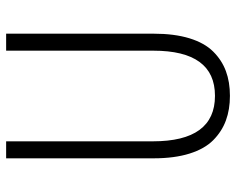

<svg xmlns="http://www.w3.org/2000/svg" viewBox="-90 -650 751 610"><g transform="rotate(-90 285.0 -344.5)"><path d="M286 11Q242.5 11 207.8 -1.8Q173 -14.5 145.2 -42Q117.5 -69.5 102.5 -117.5Q87.5 -165.5 87.5 -231.5V-700H141.5V-234Q141.5 -36.5 286 -36.5Q429.5 -36.5 429.5 -232.5V-700H483.5V-231.5Q483.5 -165.5 468.8 -117.5Q454 -69.5 426.5 -42Q399 -14.5 364.5 -1.8Q330 11 286 11Z"/></g></svg>

Font: League Mono Narrow UltraLight
Style: Regular
Weight: 200
Width: 3
Designer: Tyler Finck
Foundry: The League of Moveable Type / Tyler Finck
Version: Version 2.210